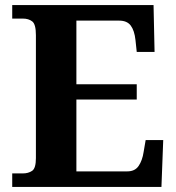

<svg xmlns="http://www.w3.org/2000/svg" viewBox="-20 -734 693 754"><path d="M28 0V-53H70Q91 -53 106 -63Q121 -73 121 -113V-596Q121 -639 106.5 -650Q92 -661 70 -661H28V-714H583L587 -530H517L512 -577Q508 -614 493.5 -633.5Q479 -653 448 -653H280V-403H517V-343H280V-61H480Q510 -61 524.5 -82.5Q539 -104 544 -137L552 -184H621L614 0Z"/></svg>

Font: Noto Serif Oriya
Style: Bold
Weight: 700
Designer: David Williams
Foundry: Google LLC, David Williams
Version: Version 1.051; ttfautohint (v1.8.4.7-5d5b)